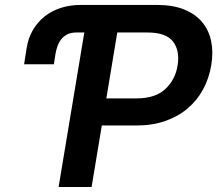

<svg xmlns="http://www.w3.org/2000/svg" viewBox="-20 -747 871 767"><path d="M76.3 -490.4 86.3 -554Q92.7 -595.5 111.9 -627.8Q131 -660.2 159.6 -682.4Q188.2 -704.5 224.6 -715.9Q261 -727.3 301.8 -727.3H607.6Q670.5 -727.3 715.4 -709.2Q760.3 -691.1 787.3 -658.9Q814.3 -626.8 823.5 -582.7Q832.7 -538.7 823.9 -486.5Q815.3 -434.3 791.4 -390.1Q767.4 -345.9 729.4 -313.7Q691.4 -281.6 640.1 -263.7Q588.8 -245.7 525.6 -245.7H386.7L345.9 0H214.1L316.8 -617.2H284.8Q263.1 -617.2 248.2 -609.4Q233.3 -601.6 223.7 -589Q214.1 -576.3 208.8 -560.4Q203.5 -544.4 201 -527.7L195.3 -490.4ZM525.9 -354Q600.5 -354 640.3 -391.3Q680.8 -429 689.6 -486.5Q698.9 -544.7 671.2 -581Q643.5 -617.2 569.2 -617.2H448.5L404.8 -354Z"/></svg>

Font: Inter P Semi Bold
Style: Italic
Weight: 600
Italic angle: 9.39999°
Designer: Rasmus Andersson
Foundry: rsms
Version: Version 3.018;git-588b23468